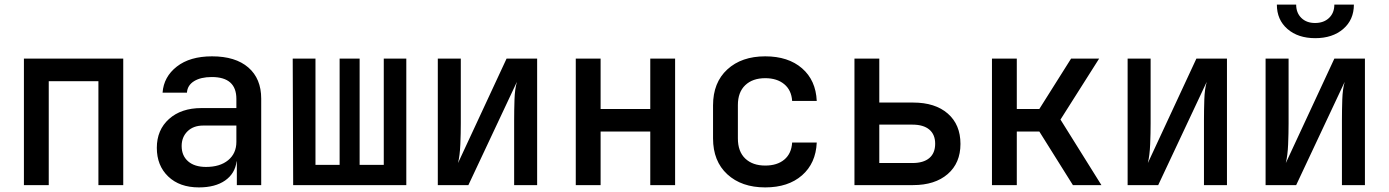

<svg xmlns="http://www.w3.org/2000/svg" viewBox="-20 -805 6040 835"><path d="M84 0V-550H516V0H408V-452H192V0Z M845 10Q761 10 711.5 -37.5Q662 -85 662 -162Q662 -240 715 -287.5Q768 -335 856 -335H1008V-375Q1008 -470 901 -470Q853 -470 824 -452Q795 -434 793 -402H687Q692 -471 749 -515.5Q806 -560 902 -560Q1004 -560 1060 -511.5Q1116 -463 1116 -376V0H1010V-103H1009Q1002 -50 959 -20Q916 10 845 10ZM876 -79Q937 -79 972.5 -108.5Q1008 -138 1008 -188V-259H864Q821 -259 795.5 -234Q770 -209 770 -170Q770 -128 798 -103.5Q826 -79 876 -79Z M1255 0 1253 -550H1352V-88H1457V-550H1544V-88H1649V-550H1747V0Z M1884 0V-550H1984V-269Q1984 -225 1982 -177Q1980 -129 1972 -96L2183 -550H2316V0H2216V-281Q2216 -326 2217.5 -372Q2219 -418 2228 -449L2017 0Z M2484 0V-550H2592V-331H2808V-550H2916V0H2808V-233H2592V0Z M3308 10Q3205 10 3143 -47Q3081 -104 3081 -203V-347Q3081 -446 3143 -503Q3205 -560 3308 -560Q3408 -560 3468 -508Q3528 -456 3532 -366H3425Q3422 -413 3390.5 -439Q3359 -465 3308 -465Q3253 -465 3221 -434.5Q3189 -404 3189 -348V-203Q3189 -146 3221 -115.5Q3253 -85 3308 -85Q3360 -85 3391 -111Q3422 -137 3425 -185H3532Q3528 -95 3468 -42.5Q3408 10 3308 10Z M3696 0V-550H3804V-359H3951Q4047 -359 4102 -311Q4157 -263 4157 -179Q4157 -96 4101.5 -48Q4046 0 3951 0ZM3804 -96H3948Q3996 -96 4021.5 -117.5Q4047 -139 4047 -180Q4047 -220 4021.5 -241.5Q3996 -263 3948 -263H3804Z M4294 0V-550H4402V-331H4500L4638 -550H4760L4592 -285L4770 0H4646L4500 -233H4402V0Z M4884 0V-550H4984V-269Q4984 -225 4982 -177Q4980 -129 4972 -96L5183 -550H5316V0H5216V-281Q5216 -326 5217.5 -372Q5219 -418 5228 -449L5017 0Z M5484 0V-550H5584V-269Q5584 -225 5582 -177Q5580 -129 5572 -96L5783 -550H5916V0H5816V-281Q5816 -326 5817.5 -372Q5819 -418 5828 -449L5617 0ZM5700 -639Q5625 -639 5579 -679Q5533 -719 5533 -785H5617Q5617 -749 5639.5 -727Q5662 -705 5699 -705Q5737 -705 5760 -727Q5783 -749 5783 -785H5868Q5868 -719 5821.5 -679Q5775 -639 5700 -639Z"/></svg>

Font: JetBrains Mono SemiBold
Style: Regular
Weight: 472
Monospace: yes
Designer: Philipp Nurullin, Konstantin Bulenkov
Foundry: JetBrains
Version: Version 2.305; ttfautohint (v1.8.4.7-5d5b)